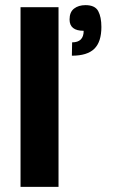

<svg xmlns="http://www.w3.org/2000/svg" viewBox="-20 -728 445 748"><path d="M60 0V-700H208V0ZM313 -708Q350 -708 362.5 -685Q375 -662 375 -623Q375 -565 347.5 -538Q320 -511 260 -511L261 -563Q306 -563 306 -608Q251 -608 251 -652Q251 -681 268.5 -694.5Q286 -708 313 -708Z"/></svg>

Font: Fivo Sans Modern
Style: Regular
Weight: 700
Designer: Alexander Slobzheninov
Foundry: Alexander Slobzheninov
Version: 1.0